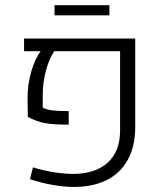

<svg xmlns="http://www.w3.org/2000/svg" viewBox="-20 -720 638 748"><path d="M73.7 0ZM96.7 -22 108.4 -67.9Q150.4 -55.2 191.4 -48.8Q232.4 -42.5 267.1 -42.5Q353 -43.5 400.4 -87.2Q447.8 -130.9 447.8 -210.9V-520.5H191.4Q171.4 -491.2 158.9 -444.6Q146.5 -397.9 146.5 -350.6V-300.3Q163.6 -292.5 185.1 -289.8Q206.5 -287.1 247.6 -287.1V-234.4Q187.5 -234.4 154.8 -240.5Q122.1 -246.6 88.4 -264.6L87.4 -339.8Q87.4 -390.1 101.3 -439.5Q115.2 -488.8 138.2 -520.5H73.7V-569.8H506.8V-225.1Q506.8 -149.4 477.5 -96.9Q448.2 -44.4 394.8 -18.1Q341.3 8.3 269 8.3Q230 8.3 185.5 0.5Q141.1 -7.3 96.7 -22ZM192.4 -699.7H406.2V-660.2H192.4Z"/></svg>

Font: Heebo Light
Style: Regular
Weight: 300
Designer: Oded Ezer
Foundry: Meir Sadan
Version: Version 2.001; ttfautohint (v1.5.14-ce02) -l 8 -r 50 -G 200 